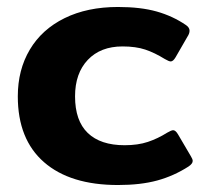

<svg xmlns="http://www.w3.org/2000/svg" viewBox="-20 -515 603 550"><path d="M31 -239Q31 -315 65.5 -373Q100 -431 165 -463Q230 -495 318 -495Q383 -495 429 -482Q475 -469 513 -443Q523 -436 523 -427Q523 -419 517 -410L483 -351Q476 -339 469 -339Q464 -339 452 -346Q423 -364 396 -373Q369 -382 331 -382Q268 -382 231.5 -343.5Q195 -305 195 -239Q195 -169 231.5 -134Q268 -99 337 -99Q375 -99 403.5 -108.5Q432 -118 459 -135Q471 -142 476 -142Q483 -142 490 -130L527 -67Q532 -59 532 -54Q532 -46 520 -38Q478 -11 430.5 2Q383 15 318 15Q181 15 106 -50.5Q31 -116 31 -239Z"/></svg>

Font: Mitr Medium
Style: Regular
Weight: 500
Designer: Thanarat Vachiruckul
Foundry: Cadson Demak
Version: Version 1.003